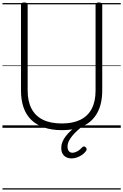

<svg xmlns="http://www.w3.org/2000/svg" viewBox="-20 -1035 998 1555"><path d="M481 19Q400 19 338 -2Q276 -23 234 -63.5Q192 -104 171 -164Q150 -224 150 -303V-996Q150 -1006 156 -1010.5Q162 -1015 176 -1015Q191 -1015 197.5 -1010.5Q204 -1006 204 -996V-301Q204 -214 235.5 -154.5Q267 -95 328.5 -65Q390 -35 481 -35Q570 -35 631 -65Q692 -95 723 -154.5Q754 -214 754 -301V-996Q754 -1006 760.5 -1010.5Q767 -1015 781 -1015Q808 -1015 808 -996V-303Q808 -198 770.5 -126Q733 -54 660.5 -17.5Q588 19 481 19ZM559 248Q523 248 499.5 226.5Q476 205 476 163Q476 138 485.5 114.5Q495 91 513 67.5Q531 44 556.5 21Q582 -2 613 -25L654 -24V-19Q630 1 607 22Q584 43 566 64.5Q548 86 537.5 108Q527 130 527 152Q527 176 537.5 189Q548 202 567 202Q584 202 605 191Q626 180 646 158Q652 152 658.5 151Q665 150 672 156Q680 162 681.5 170.5Q683 179 678 186Q665 205 645 219Q625 233 602.5 240.5Q580 248 559 248ZM0 490H958V500H0ZM0 -20H958V0H0ZM0 -505H958V-500H0ZM0 -1010H958V-1000H0Z"/></svg>

Font: Playwrite NG Modern Guides
Style: Regular
Weight: 400
Designer: Veronika Burian, José Scaglione
Foundry: TypeTogether
Version: Version 1.003